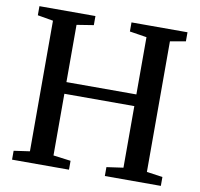

<svg xmlns="http://www.w3.org/2000/svg" viewBox="-82 -829 952 915"><g transform="rotate(10 394.5 -371.5)"><path d="M111.5 -54V-686L36 -699V-743H307V-699L225.5 -686V-409H564V-686L481.5 -699V-743H752.5V-699L677.5 -686V-54L754.5 -43V0H483.5V-43L564 -54.5V-352.5H225.5V-54L310 -43V0H34.5V-43Z"/></g></svg>

Font: Merriweather 48pt Medium
Style: Regular
Weight: 500
Version: Version 2.100